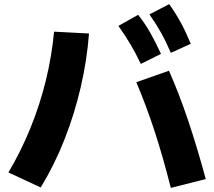

<svg xmlns="http://www.w3.org/2000/svg" viewBox="-20 -875 1040 934"><path d="M665 -564Q640 -617 614 -660.5Q588 -704 556 -749L652 -803Q686 -760 712 -714Q738 -668 763 -613ZM811 -618Q788 -672 763 -716.5Q738 -761 707 -805L803 -855Q835 -810 860 -764Q885 -718 908 -662ZM811 39Q772 -115 731 -240Q690 -365 643 -475L802 -531Q851 -420 894 -292.5Q937 -165 981 -4ZM21 -36Q82 -139 128 -252Q174 -365 203 -483.5Q232 -602 243 -721L413 -712Q403 -581 372.5 -450Q342 -319 293.5 -196Q245 -73 178 37Z"/></svg>

Font: M PLUS 2 Thin ExtraBold
Style: Regular
Weight: 800
Version: Version 1.001